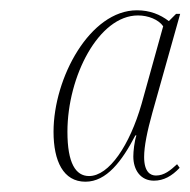

<svg xmlns="http://www.w3.org/2000/svg" viewBox="-20 -741 370 373"><path d="M146 -388C187 -388 217 -428 243 -478H245C241 -466 239 -447 239 -437C239 -411 253 -390 279 -390C298 -390 314 -399 329 -415L324 -422C311 -410 299 -400 283 -400C272 -400 260 -407 260 -436C260 -457 266 -486 276 -522L330 -714H322L308 -700C291 -713 271 -721 246 -721C155 -721 84 -590 84 -485C84 -428 103 -388 146 -388ZM153 -399C127 -399 111 -424 111 -485C111 -593 172 -711 248 -711C268 -711 288 -703 297 -690L255 -539C232 -459 192 -399 153 -399Z"/></svg>

Font: Noto Serif Display Condensed Thin
Style: Italic
Weight: 100
Width: 3
Italic angle: -12°
Designer: Monotype Design Team
Foundry: Monotype Imaging Inc.
Version: Version 2.009